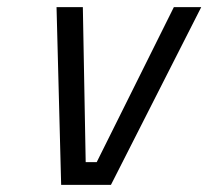

<svg xmlns="http://www.w3.org/2000/svg" viewBox="-20 -520 586 540"><path d="M152 0H292L546 -500H469L252 -64H221L213 -500H139Z"/></svg>

Font: RazerF5
Style: Italic
Weight: 400
Foundry: Razer Inc.
Version: Version 2